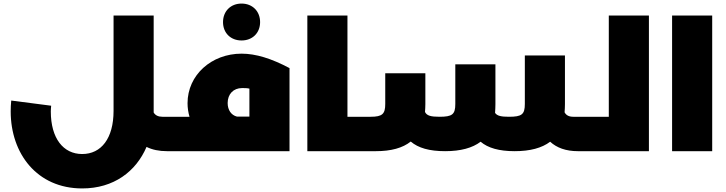

<svg xmlns="http://www.w3.org/2000/svg" viewBox="-20 -848 4075 1077"><path d="M947 -193H891C868 -193 851 -201 842 -217V-226V-761H617V-226C617 -72 548 16 441 16C335 16 265 -72 265 -223C265 -233 266 -244 267 -255L43 -284C41 -263 40 -243 40 -223C40 13 187 209 441 209C618 209 743 114 802 -24C834 -8 872 0 917 0H947C958 0 967 -38 967 -98C967 -155 958 -193 947 -193Z M1335 -621C1396 -621 1439 -663 1439 -724C1439 -785 1396 -828 1335 -828C1274 -828 1231 -785 1231 -724C1231 -663 1274 -621 1335 -621ZM1335 -547C1166 -547 1032 -427 1032 -269C1032 -243 1036 -217 1043 -193H947C936 -193 927 -155 927 -98C927 -38 936 0 947 0H1604V-466C1502 -520 1415 -547 1335 -547ZM1257 -270C1257 -320 1289 -354 1338 -354C1353 -354 1365 -354 1379 -351V-194H1309C1277 -202 1257 -231 1257 -270Z M2032 -193H1929V-761H1704V0H2032C2043 0 2052 -38 2052 -98C2052 -155 2043 -193 2032 -193Z M3312 -193H3196C3172 -193 3156 -201 3147 -218C3148 -232 3149 -248 3149 -264V-537H2924V-265C2924 -206 2907 -193 2835 -193C2791 -193 2768 -198 2757 -215C2758 -231 2759 -247 2759 -264V-487H2534V-265C2534 -206 2517 -193 2445 -193C2397 -193 2374 -199 2364 -220C2365 -234 2366 -249 2366 -264V-437H2141V-265C2141 -209 2125 -193 2059 -193H2032C2021 -193 2012 -155 2012 -98C2012 -38 2021 0 2032 0H2088C2174 0 2239 -18 2284 -54C2326 -18 2388 0 2477 0C2564 0 2630 -18 2676 -53C2717 -18 2779 0 2867 0C2954 0 3020 -18 3066 -53C3103 -19 3154 0 3222 0H3312C3323 0 3332 -38 3332 -98C3332 -155 3323 -193 3312 -193Z M3395 -761V-193H3312C3301 -193 3292 -155 3292 -98C3292 -38 3301 0 3312 0H3620V-761Z M3750 0H3975V-761H3750Z"/></svg>

Font: Montserrat-Arabic Black
Style: Regular
Weight: 900
Designer: Mohamed Gaber
Foundry: Kief Type Foundry
Version: Version 5.008;PS 005.008;hotconv 1.0.88;makeotf.lib2.5.64775